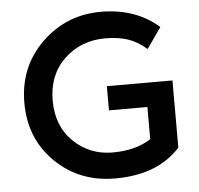

<svg xmlns="http://www.w3.org/2000/svg" viewBox="-52 -769 861 831"><g transform="rotate(-5 378.5 -354.0)"><path d="M414 -288V-393H699V-340V-288V-101Q600 8 416 8Q261 8 156.5 -94Q52 -196 52 -352Q52 -508 158.5 -612Q265 -716 416 -716Q567 -716 667 -628L604 -538Q563 -573 521.5 -586.5Q480 -600 425 -600Q319 -600 247 -531.5Q175 -463 175 -351.5Q175 -240 245 -172.5Q315 -105 414.5 -105Q514 -105 581 -148V-288Z"/></g></svg>

Font: Montreal
Style: Regular
Weight: 400
Designer: Julieta Ulanovsky, usr_local_share
Foundry: Julieta Ulanovsky, usr_local_share
Version: Version 2.001